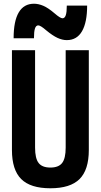

<svg xmlns="http://www.w3.org/2000/svg" viewBox="-20 -999 540 1029"><path d="M250 10Q143 10 93.5 -39.5Q44 -89 44 -195V-730H168V-208Q168 -150 187 -125.5Q206 -101 250 -101Q294 -101 313 -125.5Q332 -150 332 -208V-730H456V-195Q456 -89 406.5 -39.5Q357 10 250 10ZM338 -784Q314 -784 288 -796Q262 -808 227 -837Q212 -850 201.5 -856.5Q191 -863 185 -863Q173 -863 167.5 -846.5Q162 -830 162 -794H53Q53 -886 80.5 -932.5Q108 -979 162 -979Q186 -979 212 -968Q238 -957 273 -927Q288 -914 298.5 -907.5Q309 -901 315 -901Q327 -901 332.5 -917.5Q338 -934 338 -969H447Q447 -879 419.5 -831.5Q392 -784 338 -784Z"/></svg>

Font: M PLUS Code Latin SemiBold
Style: Regular
Weight: 600
Designer: Coji Morishita
Foundry: UNDERFOREST DESIGN
Version: Version 1.002; ttfautohint (v1.8.3)